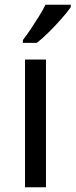

<svg xmlns="http://www.w3.org/2000/svg" viewBox="-20 -786 317 806"><path d="M173 0H85V-536H173ZM277 -756Q265 -738 240 -709.5Q215 -681 186.5 -652.5Q158 -624 134 -606H76V-618Q91 -637 108.5 -663Q126 -689 143 -716.5Q160 -744 171 -766H277Z"/></svg>

Font: Noto Sans Phoenician
Style: Regular
Weight: 400
Designer: Monotype Design Team
Foundry: Monotype Imaging Inc.
Version: Version 2.001; ttfautohint (v1.8.4.7-5d5b)